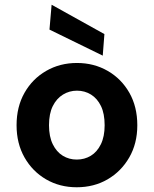

<svg xmlns="http://www.w3.org/2000/svg" viewBox="-20 -779 649 811"><path d="M304 12Q232 12 174.5 -21.5Q117 -55 83.5 -114Q50 -173 50 -250Q50 -328 83.5 -387Q117 -446 175 -479.5Q233 -513 305 -513Q377 -513 435 -479.5Q493 -446 526.5 -387Q560 -328 560 -250Q560 -173 526 -114Q492 -55 434.5 -21.5Q377 12 304 12ZM304 -105Q337 -105 363.5 -121Q390 -137 406 -169.5Q422 -202 422 -250Q422 -299 406.5 -331Q391 -363 364.5 -379.5Q338 -396 305 -396Q273 -396 246 -379.5Q219 -363 203 -331Q187 -299 187 -250Q187 -202 203 -169.5Q219 -137 245.5 -121Q272 -105 304 -105ZM414 -544 189 -654 198 -759 421 -635Z"/></svg>

Font: DM Sans 18pt
Style: Bold
Weight: 700
Designer: Colophon Foundry, Jonny Pinhorn
Foundry: Colophon Foundry
Version: Version 4.004;gftools[0.9.30]